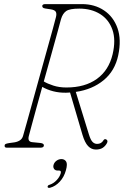

<svg xmlns="http://www.w3.org/2000/svg" viewBox="-20 -720 604 936"><path d="M501.5 -22.5Q493.5 -7.5 480.5 0.8Q467.5 9 447.5 9Q425.5 9 409.5 -7.8Q393.5 -24.5 382 -63L321.5 -269Q312 -268 302 -268Q268.5 -267.5 238.8 -275.2Q209 -283 186 -296.5Q170.5 -241.5 157 -192Q143.5 -142.5 133.8 -106.8Q124 -71 120.5 -57Q113.5 -29.5 136.5 -27L176.5 -23Q194 -21 194 -11.5Q194 0 177 0H13.5Q1.5 0 2.5 -10.5Q2.5 -15.5 7.2 -18Q12 -20.5 24.5 -22.5L50 -26Q66 -28.5 77.2 -36Q88.5 -43.5 92.5 -58Q97.5 -75 110 -119.8Q122.5 -164.5 139.2 -225Q156 -285.5 174.2 -351.5Q192.5 -417.5 209.2 -477.2Q226 -537 237.8 -580.2Q249.5 -623.5 253 -637.5Q257 -654 251.8 -662.8Q246.5 -671.5 227.5 -674.5L201 -678.5Q191.5 -680 188.8 -683.2Q186 -686.5 186 -691Q186.5 -700 201.5 -700H379Q441.5 -700 487.2 -669.2Q533 -638.5 552.8 -582.8Q572.5 -527 556.5 -451Q540.5 -374.5 485.2 -329Q430 -283.5 349.5 -272L413.5 -64.5Q422 -37 431.5 -27.8Q441 -18.5 453.5 -18.5Q474 -18.5 484 -35.5Q489.5 -45 498.5 -40Q507.5 -34 501.5 -22.5ZM277.5 -627Q273.5 -611 260.5 -564Q247.5 -517 229.8 -453.2Q212 -389.5 193.5 -323Q211.5 -312 240 -302.8Q268.5 -293.5 303.5 -293.5Q394.5 -293.5 452.5 -335.5Q510.5 -377.5 529 -455.5Q545.5 -525.5 528 -575.2Q510.5 -625 468 -651.5Q425.5 -678 366.5 -678Q319.5 -678 302.5 -666Q285.5 -654 277.5 -627ZM261.5 111.5Q249 111.5 243.5 103.2Q238 95 241 84Q244.5 71.5 255.5 63.5Q266.5 55.5 279.5 55.5Q294.5 55.5 302.2 67.2Q310 79 301.5 109.5Q292.5 143 271.5 165.5Q250.5 188 225 195Q214.5 198 212 191.5Q212 182.5 222.5 180.5Q241.5 174 256.2 158.2Q271 142.5 276 125Q279.5 111.5 268.5 111.5Z"/></svg>

Font: Fraunces144ptSuperSoftThinItalic
Style: Italic
Weight: 100
Italic angle: -16°
Version: Version 1.000;[0bf87f6ff]